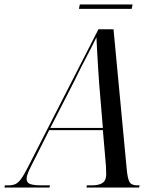

<svg xmlns="http://www.w3.org/2000/svg" viewBox="-78 -846 708 866"><path d="M-58 0 -56 -10H-40Q-22 -10 -9 -15.5Q4 -21 17.5 -39.5Q31 -58 50 -96L366 -714H434L493 -89Q497 -41 506 -25.5Q515 -10 540 -10H552L549 0H312L314 -10H337Q368 -10 384.5 -21Q401 -32 401 -60Q401 -68 400.5 -77Q400 -86 400 -96L386 -259H144L65 -102Q55 -83 48.5 -67Q42 -51 42 -39Q42 -22 58 -16Q74 -10 110 -10H148L145 0ZM257 -480 149 -269H386L369 -472Q367 -501 364.5 -540.5Q362 -580 360 -617Q358 -654 357 -678Q340 -642 314.5 -594Q289 -546 257 -480ZM278 -806 282 -826H520L516 -806Z"/></svg>

Font: Noto Serif Display Condensed
Style: Italic
Weight: 400
Width: 3
Italic angle: -12°
Designer: Monotype Design Team
Foundry: Monotype Imaging Inc.
Version: Version 2.009